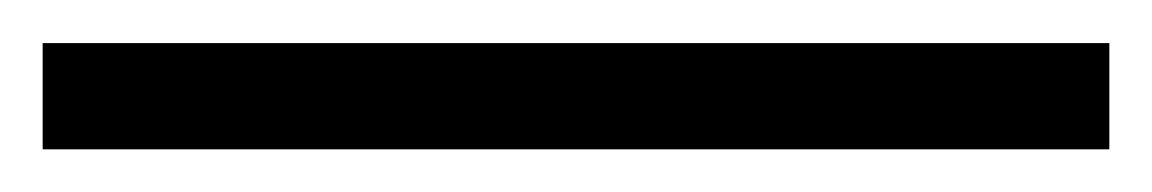

<svg xmlns="http://www.w3.org/2000/svg" viewBox="-20 55 540 90"><path d="M500 125H0V75.2H500Z"/></svg>

Font: Eadui
Style: Medium
Weight: 500
Designer: Peter S. Baker
Version: Version 1.1